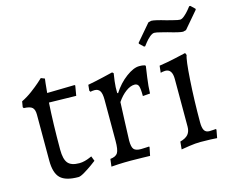

<svg xmlns="http://www.w3.org/2000/svg" viewBox="-98 -836 1211 991"><g transform="rotate(-15 507.0 -340.0)"><path d="M25 -405 21 -411 26 -441Q55 -455 82.5 -475.5Q110 -496 127.5 -511.5Q145 -527 150 -532L170 -524Q169 -519 167 -500Q165 -481 162 -449L309 -452L312 -449L303 -396L158 -399Q151 -289 151 -149Q151 -98 168.5 -77Q186 -56 229 -56Q244 -56 259 -60Q274 -64 284 -68.5Q294 -73 297 -74L307 -48Q301 -43 281.5 -29Q262 -15 239.5 -1.5Q217 12 206 12Q138 12 110 -15.5Q82 -43 82 -109V-355Q82 -382 70 -393Q58 -404 25 -405Z M439 -119V-339Q439 -372 430 -386Q421 -400 401 -400Q393 -400 387.5 -399Q382 -398 380 -397L375 -404L378 -435Q416 -442 458.5 -452Q501 -462 513 -465L520 -459Q518 -450 514 -417.5Q510 -385 511 -356L515 -353Q545 -400 585.5 -430Q626 -460 656 -460Q670 -460 677.5 -458.5Q685 -457 687 -456L690 -452Q688 -438 681.5 -392.5Q675 -347 674 -309L635 -306Q635 -347 629.5 -360.5Q624 -374 608 -374Q586 -374 561 -355.5Q536 -337 515 -306Q514 -277 511 -210Q508 -143 507 -102Q507 -68 517 -56Q527 -44 555 -44Q568 -44 581 -45Q594 -46 599 -46L600 -42L591 2Q581 2 551 1Q521 0 489 0Q452 0 422 1.5Q392 3 384 4L389 -36Q419 -39 429 -55.5Q439 -72 439 -119Z M817 -94V-348Q817 -402 780 -402Q773 -402 765 -400.5Q757 -399 755 -398L759 -435Q801 -441 845.5 -451Q890 -461 903 -464L908 -452Q899 -431 892 -323.5Q885 -216 885 -98Q885 -69 893 -55.5Q901 -42 920 -42Q931 -42 941 -43Q951 -44 955 -44L957 -40L949 3Q940 2 915 1Q890 0 860 0Q834 0 800.5 5Q767 10 757 12L761 -29Q791 -37 804 -52.5Q817 -68 817 -94ZM685 -577 761 -666 777 -670Q795 -670 855 -652Q864 -650 888.5 -643.5Q913 -637 923 -637Q933 -637 947 -649Q961 -661 972 -674.5Q983 -688 986 -692H992L1014 -671V-666L938 -577L922 -573Q904 -573 844 -591Q835 -593 810.5 -599.5Q786 -606 776 -606Q765 -606 751 -594Q737 -582 726.5 -568.5Q716 -555 713 -551H707L685 -572Z"/></g></svg>

Font: Sahitya
Style: Regular
Weight: 400
Designer: Juan Pablo del Peral
Foundry: Juan Pablo del Peral (http://www.huertatipografica.com)
Version: Version 1.001;PS 001.000;hotconv 1.0.70;makeotf.lib2.5.58329